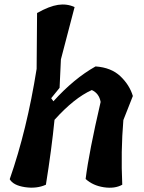

<svg xmlns="http://www.w3.org/2000/svg" viewBox="-20 -851 653 870"><path d="M582 -416 539 -307Q527 -165 534 -14Q500 5 450.5 -2.5Q401 -10 368 -40Q383 -161 436 -389Q429 -428 396 -443Q316 -407 227 -308Q214 -176 188 -14Q146 5 93 -3Q40 -11 24 -39Q102 -262 146 -539L148 -792Q203 -823 243 -829Q283 -835 318 -819L256 -582L250 -453L212 -406L222 -392Q315 -495 413 -550Q484 -545 525.5 -505.5Q567 -466 582 -416Z"/></svg>

Font: Tillana SemiBold
Style: Regular
Weight: 600
Designer: Lipi Raval (Devanagari, Latin), Jonny Pinhorn (Latin)
Foundry: Indian Type Foundry
Version: Version 2.003;PS 1.0;hotconv 1.0.79;makeotf.lib2.5.61930; tt